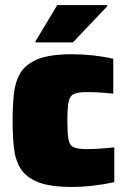

<svg xmlns="http://www.w3.org/2000/svg" viewBox="-20 -733 506 761"><path d="M264 8Q179 8 131 -11Q83 -30 61.5 -65Q40 -100 35 -148Q30 -196 30 -254Q30 -312 35 -360.5Q40 -409 61 -444Q82 -479 130 -498.5Q178 -518 264 -518Q351 -518 429 -500V-362Q411 -364 381 -366Q351 -368 324 -368Q288 -368 272 -360Q256 -352 251.5 -328Q247 -304 247 -255Q247 -206 251 -182Q255 -158 271 -150Q287 -142 324 -142Q347 -142 377.5 -144Q408 -146 433 -149V-11Q392 -2 348.5 3Q305 8 264 8ZM121 -565V-570L207 -713H405V-708L269 -565Z"/></svg>

Font: Saira Black
Style: Regular
Weight: 900
Designer: Hector Gatti with collaboration of the Omnibus-Type team
Foundry: Omnibus-Type
Version: Version 1.100; ttfautohint (v1.8.3)